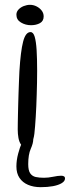

<svg xmlns="http://www.w3.org/2000/svg" viewBox="-20 -588 290 796"><path d="M88 22.5Q75 22.5 67.2 11.5Q59.5 0.5 56.5 -16.2Q53.5 -33 53.5 -51Q53.5 -63.5 53.8 -79.5Q54 -95.5 54.5 -114.8Q55 -134 55.5 -155.5Q56 -177 56.8 -199.8Q57.5 -222.5 58.5 -246.2Q59.5 -270 60.5 -293Q65.5 -375.5 75.8 -415.2Q86 -455 106.5 -455Q118 -455 123.8 -435.8Q129.5 -416.5 131.8 -380.8Q134 -345 134 -294Q134 -270 133.5 -245Q133 -220 132.2 -195.5Q131.5 -171 130.5 -148Q129.5 -125 128.2 -104Q127 -83 125.5 -65.2Q124 -47.5 122.5 -33.5Q119.5 -9.5 111.2 6.5Q103 22.5 88 22.5ZM108.5 -483.5Q85.5 -483.5 66.8 -494.8Q48 -506 48 -527Q48 -539 56.5 -548.2Q65 -557.5 78.2 -562.8Q91.5 -568 104.5 -568Q118.5 -568 131.5 -561.5Q144.5 -555 152.8 -544.2Q161 -533.5 161 -520Q161 -500.5 145.5 -492Q130 -483.5 108.5 -483.5ZM148.5 188Q119 188 96.2 178.2Q73.5 168.5 60.8 149.5Q48 130.5 48 102Q48 77 55 50Q62 23 71.5 2Q78 -12.5 84.5 -20Q91 -27.5 102.5 -27.5Q111 -27.5 114.5 -23.2Q118 -19 118 -12Q118 5.5 107.5 29Q97 52.5 97 92.5Q97 118.5 105.2 130.5Q113.5 142.5 128 145.8Q142.5 149 162.5 149Q180 149 200.2 144.8Q220.5 140.5 233.5 140.5Q240.5 140.5 245 143Q249.5 145.5 249.5 152Q249.5 163 236 171.2Q222.5 179.5 199.8 183.8Q177 188 148.5 188Z"/></svg>

Font: Gluten ExtraLight
Style: Regular
Weight: 250
Designer: Tyler Finck
Foundry: Etcetera Type Company
Version: Version 1.300